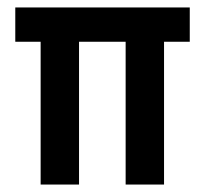

<svg xmlns="http://www.w3.org/2000/svg" viewBox="-20 -495 540 515"><path d="M21 -475H489V-383H420V0H317V-383H192V0H89V-383H21Z"/></svg>

Font: Lekton
Style: Bold
Weight: 700
Designer: Paolo Mazzetti, Luciano Perondi, Raffaele Flato, Elena Papassissa, Emilio Macchia, Michela Povoleri, Tobias Seemiller, R
Version: Version 34.000